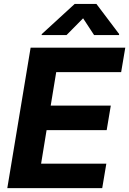

<svg xmlns="http://www.w3.org/2000/svg" viewBox="-20 -974 669 994"><path d="M324.6 -792.6 410.2 -879.3 467 -792.6H595.9L596.9 -797.6L479 -953.8H366.8L196.4 -797.6L195.3 -792.6ZM17.8 0H509.2L530.5 -126.8H192.8L221.2 -300.4H532.3L553.6 -427.2H242.5L271 -600.5H607.2L628.6 -727.3H138.5Z"/></svg>

Font: TID UI
Style: Bold Italic
Weight: 700
Italic angle: -9.39999°
Designer: The TID Project Authors
Foundry: Bakken & Bæck
Version: Version 1.001;hotconv 1.0.109;makeotfexe 2.5.65596